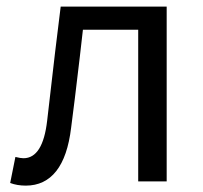

<svg xmlns="http://www.w3.org/2000/svg" viewBox="-20 -563 630 596"><path d="M11.6 5 27.8 -75.8Q44.2 -71.8 52.8 -71.8Q113 -71.8 126.4 -188.6Q139.8 -300.2 151 -400.6L168.4 -542.6H497.4V0H409V-470.8H237.4L227.8 -386.8Q210.6 -240 200.8 -166.6Q190 -76.8 154.5 -31.8Q119 13.2 60 13.2Q33.2 13.2 11.6 5Z"/></svg>

Font: 寒蝉端黑体 Light
Style: Regular
Weight: 300
Designer: ChillDuanSans {Warren2060}; 
Source Han Sans {Ryoko NISHIZUKA 西塚涼子 (kana, bopomofo & ideographs); Paul D. Hunt (Latin, G
Foundry: ChillType&Adobe
Version: Version 1.300;Glyphs 3.3 (3306)